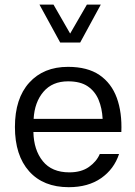

<svg xmlns="http://www.w3.org/2000/svg" viewBox="-20 -796 578 822"><path d="M123 -231Q124.5 -154.3 163.1 -106.2Q201.7 -58.1 276.9 -58.1Q328.1 -58.1 360.8 -81.3Q393.6 -104.5 407.2 -136.7H489.7Q468.3 -71.8 412.8 -33.2Q357.4 5.4 274.4 5.4Q165.5 5.4 104.7 -62.7Q43.9 -130.9 43.9 -252.4Q43.9 -374.5 105.2 -442.1Q166.5 -509.8 271 -509.8Q354.5 -509.8 405.8 -474.9Q457 -439.9 480 -377.2Q502.9 -314.5 499.5 -231ZM124 -287.1H419.4Q417 -333 401.9 -369.1Q386.7 -405.3 355.5 -426.5Q324.2 -447.8 271.5 -447.8Q204.1 -447.8 166 -403.1Q127.9 -358.4 124 -287.1ZM148.9 -776.4H209L280.3 -652.3L352.1 -776.4H411.6L323.2 -613.8H237.8Z"/></svg>

Font: Estedad-FD Regular
Style: FD-Regular
Weight: 400
Designer: Amin Abedi
Version: Version 7.3